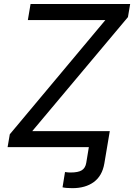

<svg xmlns="http://www.w3.org/2000/svg" viewBox="-20 -748 682 976"><path d="M297.9 204.1 310.5 126.5Q318.4 127.9 325.9 128.4Q333.5 128.9 338.9 128.9Q377.9 128.9 396 117.4Q414.1 106 418.5 79.6L431.6 0H524.4L510.3 83.5Q499.5 146 457 177.2Q414.6 208.5 347.7 208.5Q331.5 208.5 318.1 207.3Q304.7 206.1 297.9 204.1ZM18.6 0 29.8 -65.4 515.6 -646H121.6L135.3 -727.5H641.6L630.4 -661.1L144 -81.5H538.1L524.4 0Z"/></svg>

Font: Adwaita Sans
Style: Italic
Weight: 400
Italic angle: -9.39999°
Designer: Rasmus Andersson
Foundry: rsms
Version: Version 4.001;git-9221beed3